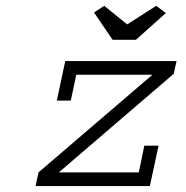

<svg xmlns="http://www.w3.org/2000/svg" viewBox="-20 -625 626 645"><path d="M199.2 -419.9H573.2L563.5 -377L177.7 -45.9H446.3L464.8 -135.7H512.7L483.4 0H99.6L109.4 -45.9L492.2 -374H236.3L217.8 -287.1H170.9ZM436.5 -491.2H358.4L295.9 -583L330.1 -605.5L407.2 -543L504.9 -605.5L537.1 -581.1Z"/></svg>

Font: Thabit-Oblique
Style: Oblique
Weight: 500
Designer: Regenerated by Nadim Shaikli
Foundry: MAK Alagha
Version: 0.01